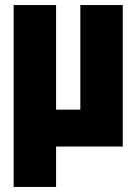

<svg xmlns="http://www.w3.org/2000/svg" viewBox="-20 -580 540 760"><path d="M466 -560V0H202V160H34V-560H202V-146H298V-560Z"/></svg>

Font: Tektur Condensed
Style: Bold
Weight: 700
Width: 3
Designer: Adam Jagosz
Foundry: Adam Jagosz
Version: Version 1.005;gftools[0.9.30]